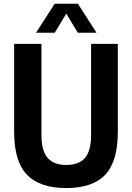

<svg xmlns="http://www.w3.org/2000/svg" viewBox="-20 -968 686 998"><path d="M324.5 9.5Q187 9.5 120.2 -59.5Q53.5 -128.5 53.5 -283.5V-740H195.5V-267Q195.5 -183 227.8 -146.8Q260 -110.5 324.5 -110.5Q389.5 -110.5 421.5 -146.8Q453.5 -183 453.5 -267V-740H592.5V-283.5Q592.5 -128.5 526.8 -59.5Q461 9.5 324.5 9.5ZM167.5 -798 264 -948.5H385L481.5 -798H384.5L324.5 -897L264.5 -798Z"/></svg>

Font: Encode Sans Condensed
Style: Bold
Weight: 700
Width: 3
Designer: Multiple Designers
Foundry: Impallari Type
Version: Version 3.000; ttfautohint (v1.8.3) -l 8 -r 50 -G 200 -x 14 